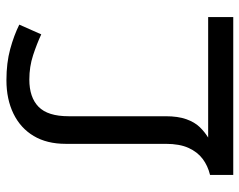

<svg xmlns="http://www.w3.org/2000/svg" viewBox="-96 -660 763 612"><g transform="rotate(90 286.0 -353.5)"><path d="M235 8Q180 8 136 -4Q92 -16 58 -33L89 -103Q119 -89 155.5 -77Q192 -65 233 -65Q290 -65 320 -94.5Q350 -124 350 -190V-499Q350 -539 359.5 -565.5Q369 -592 384.5 -608Q400 -624 418 -635H34V-715H537V-641Q508 -634 486 -617.5Q464 -601 451 -572.5Q438 -544 438 -500V-181Q438 -121 413 -79Q388 -37 342 -14.5Q296 8 235 8Z"/></g></svg>

Font: korean15
Style: Book
Weight: 400
Designer: Jelle Bosma - Monotype Design Team
Foundry: Monotype Imaging Inc.
Version: Version 2.003